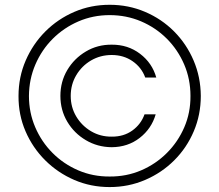

<svg xmlns="http://www.w3.org/2000/svg" viewBox="-20 -758 903 790"><path d="M431.2 11.7Q353.5 11.7 285.6 -17.6Q217.8 -46.9 166 -98.4Q114.3 -149.9 85 -217.8Q55.7 -285.6 56.2 -363.3Q56.2 -440.9 85.7 -509Q115.2 -577.1 166.7 -628.7Q218.3 -680.2 285.9 -709.2Q353.5 -738.3 431.2 -738.3Q508.8 -738.3 576.9 -709.2Q645 -680.2 696.3 -628.7Q747.6 -577.1 776.6 -509Q805.7 -440.9 806.2 -363.3Q806.2 -285.6 777.3 -217.8Q748.5 -149.9 697 -98.4Q645.5 -46.9 577.1 -17.6Q508.8 11.7 431.2 11.7ZM431.2 -31.7Q500.5 -31.2 560.8 -57.1Q621.1 -83 666.7 -128.7Q712.4 -174.3 738.3 -234.4Q764.2 -294.4 763.7 -363.3Q763.7 -432.6 737.8 -492.9Q711.9 -553.2 666.3 -598.9Q620.6 -644.5 560.3 -670.2Q500 -695.8 431.2 -695.8Q362.8 -695.8 302.7 -669.9Q242.7 -644 197 -598.4Q151.4 -552.7 125.5 -492.4Q99.6 -432.1 99.1 -363.3Q99.1 -294.9 124.8 -234.9Q150.4 -174.8 196 -128.9Q241.7 -83 302 -57.1Q362.3 -31.2 431.2 -31.7ZM228.5 -363.3Q228.5 -421.9 256.8 -469.7Q285.2 -517.6 333.3 -546.1Q381.3 -574.7 439.5 -574.2Q506.3 -574.7 556.4 -536.6Q606.4 -498.5 623 -439H577.6Q562.5 -480.5 525.6 -506.1Q488.8 -531.7 439.5 -531.7Q393.1 -531.7 354.7 -509.3Q316.4 -486.8 293.7 -448.5Q271 -410.2 271 -363.3Q271 -316.9 293.7 -278.8Q316.4 -240.7 354.7 -218Q393.1 -195.3 439.5 -195.8Q488.8 -195.3 524.4 -220.9Q560.1 -246.6 574.7 -287.6H620.6Q603.5 -228.5 554.9 -190.7Q506.3 -152.8 439.5 -152.3Q381.3 -152.8 333.3 -181.2Q285.2 -209.5 256.8 -257.3Q228.5 -305.2 228.5 -363.3Z"/></svg>

Font: Inter Display Extra Light
Style: Regular
Weight: 200
Designer: Rasmus Andersson
Foundry: rsms
Version: Version 4.000;git-4fc901f